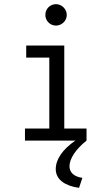

<svg xmlns="http://www.w3.org/2000/svg" viewBox="-20 -676 540 923"><path d="M249 -553C277 -553 301 -576 301 -604C301 -632 277 -656 249 -656C220 -656 198 -633 198 -604C198 -576 221 -553 249 -553ZM100 0H342C281 42 248 90 248 137C248 188 294 218 360 227L376 179C333 173 314 151 314 123C314 87 345 40 396 0V-58H289V-457H106V-399H217V-58H100Z"/></svg>

Font: Inconsolata Thin
Style: Regular
Weight: 100
Monospace: yes
Designer: Raph Levien, Cyreal, Brenton Simpson
Foundry: Raph Levien, Cyreal, Google
Version: Version 3.100